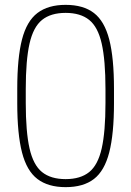

<svg xmlns="http://www.w3.org/2000/svg" viewBox="-20 -760 540 790"><path d="M250 10Q178 10 134 -23.5Q90 -57 70.5 -133Q51 -209 51 -335V-395Q51 -522 70.5 -597.5Q90 -673 134 -706.5Q178 -740 250 -740Q323 -740 366.5 -706.5Q410 -673 429.5 -597.5Q449 -522 449 -395V-335Q449 -209 429.5 -133Q410 -57 366.5 -23.5Q323 10 250 10ZM250 -23Q311 -23 347 -52Q383 -81 398.5 -149.5Q414 -218 414 -336V-394Q414 -512 398.5 -580.5Q383 -649 347 -678Q311 -707 250 -707Q189 -707 153 -678Q117 -649 101.5 -580.5Q86 -512 86 -394V-336Q86 -218 101.5 -149.5Q117 -81 153 -52Q189 -23 250 -23Z"/></svg>

Font: M PLUS Code Latin ExtraLight
Style: Regular
Weight: 250
Designer: Coji Morishita
Foundry: UNDERFOREST DESIGN
Version: Version 1.002; ttfautohint (v1.8.3)